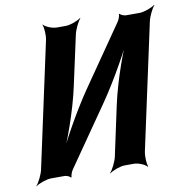

<svg xmlns="http://www.w3.org/2000/svg" viewBox="-84 -818 899 925"><g transform="rotate(-10 365.5 -355.5)"><path d="M543 -687 339 -392C271 -293 195 -155 159 -72L162 -71C203 -154 256 -302 281 -418L334 -661C339 -685 357 -722 369 -735L368 -737C353 -725 316 -711 293 -711H250C227 -711 194 -725 185 -737L184 -735C190 -722 193 -685 188 -661L56 -50C51 -26 32 11 20 24V26C35 14 74 0 97 0H163C172 0 189 7 191 13L195 11C193 5 201 -16 207 -24L411 -318C479 -417 556 -555 592 -638L588 -639C547 -556 494 -408 469 -292L417 -50C412 -26 393 11 381 24L382 26C397 14 434 0 457 0H501C524 0 556 14 565 26L567 24C561 11 559 -26 564 -50L696 -661C701 -685 719 -722 731 -735L730 -737C715 -725 677 -711 654 -711H588C579 -711 561 -718 559 -724L555 -722C557 -716 549 -695 543 -687Z"/></g></svg>

Font: Asimov
Style: EdgeExtremeIt
Weight: 500
Designer: Google
Version: Version 2.000980: 2014